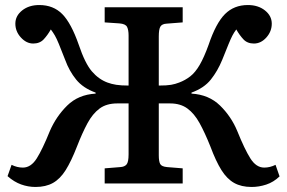

<svg xmlns="http://www.w3.org/2000/svg" viewBox="-20 -729 1141 763"><path d="M121 14Q92 14 64 4Q36 -6 10 -29L26 -74Q48 -63 71 -63Q103 -63 126 -99.5Q149 -136 178 -208Q203 -266 247 -309.5Q291 -353 360 -357V-361Q310 -379 282.5 -413Q255 -447 239 -491Q223 -532 214 -554Q205 -576 198 -588Q191 -600 182 -612Q169 -589 153.5 -572.5Q138 -556 112 -556Q85 -556 63 -580Q41 -604 41 -635Q41 -666 68 -687.5Q95 -709 136 -709Q192 -709 227.5 -673Q263 -637 293 -551Q318 -477 345 -445.5Q372 -414 407 -401Q423 -395 442 -392Q461 -389 491 -389V-588Q491 -610 485 -622Q479 -634 455 -636L396 -640V-700H706V-640L642 -635Q624 -634 617.5 -623.5Q611 -613 611 -584V-389Q643 -389 660 -392Q677 -395 692 -401Q716 -410 736 -425.5Q756 -441 773.5 -471Q791 -501 809 -551Q838 -637 874 -673Q910 -709 965 -709Q1006 -709 1033 -687.5Q1060 -666 1060 -635Q1060 -604 1038.5 -580Q1017 -556 989 -556Q963 -556 947.5 -572.5Q932 -589 919 -612Q910 -600 903.5 -587.5Q897 -575 888 -553Q879 -531 863 -491Q845 -447 818 -413Q791 -379 741 -361V-357Q810 -353 854.5 -309.5Q899 -266 923 -208Q952 -136 975 -99.5Q998 -63 1030 -63Q1053 -63 1075 -74L1091 -28Q1067 -5 1038 4.5Q1009 14 980 14Q939 14 910.5 -2Q882 -18 860 -53Q838 -88 816 -147Q794 -202 773 -240Q752 -278 724.5 -298Q697 -318 656 -318H611V-112Q611 -88 616.5 -77.5Q622 -67 644 -65L706 -60V0H396V-60L458 -65Q475 -66 483 -75.5Q491 -85 491 -116V-318H446Q403 -318 375.5 -297.5Q348 -277 327.5 -239Q307 -201 286 -147Q263 -88 241 -53Q219 -18 190.5 -2Q162 14 121 14Z"/></svg>

Font: Literata 7pt Medium
Style: Regular
Weight: 500
Designer: Latin by Veronika Burian and Jose Scaglione. Greek by Irene Vlachou. Cyrillic by Vera Evstafieva.
Foundry: TypeTogether
Version: Version 3.002